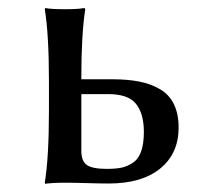

<svg xmlns="http://www.w3.org/2000/svg" viewBox="-20 -452 493 475"><path d="M335.9 -126Q335.9 -170.4 316.7 -194.8Q297.4 -219.2 248 -219.2H181.2V-79.1Q181.2 -53.2 195.1 -43.7Q209 -34.2 244.1 -34.2Q265.6 -34.2 280 -37.1Q294.4 -40 308.3 -49.1Q322.3 -58.1 329.1 -77.1Q335.9 -96.2 335.9 -126ZM181.2 -258.8V-255.9H257.8Q295.9 -255.9 324.5 -250.2Q353 -244.6 375.7 -231.4Q398.4 -218.3 410.2 -194.3Q421.9 -170.4 421.9 -136.2Q421.9 -72.3 376.5 -35.2Q331.1 2 249 2Q228 2 195.1 1Q162.1 0 141.1 0Q125.5 0 113 0.7Q100.6 1.5 96.2 2L91.8 2.9L90.8 0Q101.1 -63.5 101.1 -179.2V-250Q101.1 -366.2 90.8 -429.2L91.8 -432.1Q106 -429.2 141.1 -429.2Q156.2 -429.2 168.2 -429.9Q180.2 -430.7 184.6 -431.6L189 -432.1L190.9 -429.2Q181.2 -365.7 181.2 -258.8Z"/></svg>

Font: Linux Biolinum G
Style: Regular
Weight: 400
Designer: Philipp H. Poll
Foundry: Philipp H. Poll
Version: Version 1.1.0 ; ttfautohint (v1.6)